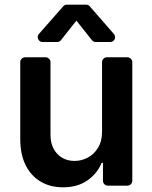

<svg xmlns="http://www.w3.org/2000/svg" viewBox="-20 -789 648 816"><path d="M153.1 -17Q111.9 -41.2 89.1 -86.6Q66.1 -132.5 66.1 -198.2V-524.9Q66.1 -533.4 72.1 -539.4Q78.1 -545.5 86.6 -545.5H173.7Q182.2 -545.5 188.4 -539.4Q194.6 -533.4 194.6 -524.9V-218Q194.6 -165.5 223 -135.7Q251.4 -105.1 297.6 -105.1Q326 -105.1 352.6 -119Q379.3 -132.8 396.3 -160.5Q413.7 -188.2 413.7 -229.4V-524.9Q413.7 -533.4 419.7 -539.4Q425.8 -545.5 434.3 -545.5H521.3Q529.8 -545.5 536 -539.4Q542.3 -533.4 542.3 -524.9V-20.6Q542.3 -12.1 536 -6Q529.8 0 521.3 0H438.2Q429.7 0 423.7 -6Q417.6 -12.1 417.6 -20.6V-96.9H411.9Q393.5 -51.5 351.2 -22Q309.3 7.1 247.9 7.1Q193.5 7.1 153.1 -17ZM239 -618.3 304.7 -701.3 370.7 -618.3Q373.6 -614.7 377.8 -612.6Q382.1 -610.4 386.7 -610.4H448.2Q457 -610.4 463.1 -616.7Q469.1 -622.9 469.1 -631Q469.1 -638.5 463.8 -644.9L361.5 -762.1Q358.7 -765.6 354.4 -767.4Q350.1 -769.2 345.9 -769.2H264.2Q254.6 -769.2 248.6 -762.1L145.6 -644.9Q140.3 -638.5 140.3 -631.4Q140.3 -623.2 146.3 -616.8Q152.3 -610.4 161.2 -610.4H222.7Q233 -610.4 239 -618.3Z"/></svg>

Font: DeltaSans SemiBold
Style: Regular
Weight: 600
Designer: Rasmus Andersson
Foundry: rsms
Version: Version 3.012